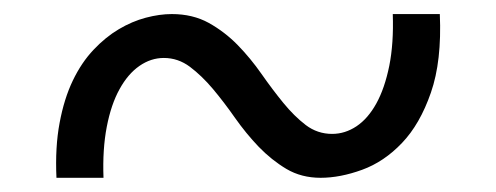

<svg xmlns="http://www.w3.org/2000/svg" viewBox="-20 -422 695 269"><path d="M445.3 -234.4Q463.4 -234.4 479.5 -245.1Q495.6 -255.9 507.3 -277.1Q519 -298.3 525.4 -329.8Q531.7 -361.3 530.3 -402.3H596.2Q599.1 -336.4 583.7 -292.2Q568.4 -248 543.2 -221.7Q518.1 -195.3 487.3 -184.1Q456.5 -172.9 429.2 -172.9Q402.3 -172.9 381.3 -185.3Q360.4 -197.8 342.5 -216.3Q324.7 -234.9 309.3 -256.8Q293.9 -278.8 278.3 -297.4Q262.7 -315.9 246.1 -328.4Q229.5 -340.8 209.5 -340.8Q191.4 -340.8 175.3 -329.6Q159.2 -318.4 147.5 -297.1Q135.7 -275.9 129.6 -244.4Q123.5 -212.9 125 -172.9H59.1Q57.1 -215.8 63.5 -249.8Q69.8 -283.7 82 -309.1Q94.2 -334.5 111.1 -352.3Q127.9 -370.1 146.5 -381.1Q165 -392.1 184.3 -397.2Q203.6 -402.3 220.7 -402.3Q250 -402.3 272.5 -389.9Q294.9 -377.4 313 -358.9Q331.1 -340.3 346.4 -318.4Q361.8 -296.4 377 -277.8Q392.1 -259.3 408.4 -246.8Q424.8 -234.4 445.3 -234.4Z"/></svg>

Font: Proza Libre
Style: Regular
Weight: 400
Designer: Jasper de Waard
Foundry: Jasper de Waard
Version: Version 1.001; ttfautohint (v1.4.1.8-43bc)